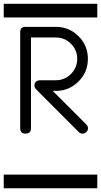

<svg xmlns="http://www.w3.org/2000/svg" viewBox="-20 -714 540 1026"><path d="M0 -620.8V-693.8H500V-620.8ZM0 219.2H500V292.2H0ZM450.2 -28.8Q450.2 -17.1 441.4 -8.5Q432.6 0 420.9 0Q409.7 0 400.9 -8.3L176.3 -233.2Q164.1 -245.6 164.1 -256.3Q164.1 -285.2 197.8 -285.2H278.3Q325.7 -285.2 359.1 -318.7Q392.6 -352.3 392.6 -399.7Q392.6 -446.5 359.1 -480.1Q325.7 -513.7 278.3 -513.7H145.5V-28.6Q145.5 0 116.7 0Q87.9 0 87.9 -28.6V-542.7Q87.9 -570.6 116.2 -570.6H278.3Q349.1 -570.6 399.4 -520.6Q449.7 -470.7 449.7 -399.7Q449.7 -328.6 399.4 -278.4Q349.1 -228.3 278.3 -228.3H261.7L441.4 -48.6Q450.2 -39.6 450.2 -28.8Z"/></svg>

Font: EnergyBar
Style: Regular
Weight: 400
Italic angle: -10°
Version: 1.0 2000-03-28